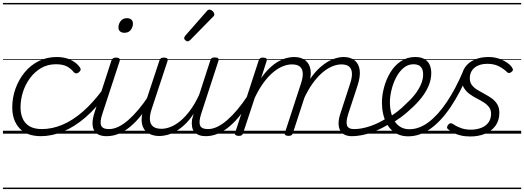

<svg xmlns="http://www.w3.org/2000/svg" viewBox="-20 -905 3549 1300"><path d="M258 17Q161 17 112 -36.5Q63 -90 63 -178Q63 -244 85 -305Q107 -366 146.5 -414.5Q186 -463 241.5 -491Q297 -519 364 -519Q420 -519 461 -498.5Q502 -478 522 -447Q528 -438 525.5 -431Q523 -424 514 -415Q503 -408 495 -408Q487 -408 480 -416Q461 -440 433.5 -455Q406 -470 358 -470Q303 -470 259 -444.5Q215 -419 183.5 -376.5Q152 -334 135.5 -282.5Q119 -231 119 -177Q119 -136 133.5 -102.5Q148 -69 180 -50Q212 -31 265 -31Q275 -31 279.5 -23.5Q284 -16 283 -6.5Q282 3 275.5 10Q269 17 258 17ZM0 365H524V375H0ZM0 -20H524V0H0ZM0 -505H524V-500H0ZM0 -885H524V-875H0Z M256 17Q245 17 239.5 10Q234 3 234.5 -6.5Q235 -16 242 -23.5Q249 -31 263 -31Q333 -31 403 -60.5Q473 -90 540.5 -149Q608 -208 673 -295Q679 -303 688 -299.5Q697 -296 702 -287.5Q707 -279 700 -270Q632 -173 558 -109.5Q484 -46 407.5 -14.5Q331 17 256 17ZM524 365V375ZM524 -20V0ZM524 -505V-500ZM524 -885V-875Z M702 17Q670 17 648.5 7Q627 -3 616.5 -23.5Q606 -44 606.5 -73Q607 -102 619 -140L734 -494Q739 -506 745.5 -510.5Q752 -515 765 -515Q781 -515 787.5 -509Q794 -503 790 -491L673 -134Q655 -81 664.5 -56Q674 -31 717 -31Q727 -31 731 -23.5Q735 -16 733.5 -7Q732 2 724 9.5Q716 17 702 17ZM822 -683Q805 -683 793.5 -692Q782 -701 782 -719Q782 -743 797 -762.5Q812 -782 840 -782Q857 -782 868.5 -773Q880 -764 880 -745Q880 -722 865.5 -702.5Q851 -683 822 -683ZM524 365H849V375H524ZM524 -20H849V0H524ZM524 -505H849V-500H524ZM524 -885H849V-875H524Z M703 17Q692 17 687.5 9.5Q683 2 684.5 -7Q686 -16 694.5 -23.5Q703 -31 718 -31Q749 -31 781.5 -46.5Q814 -62 848 -91.5Q882 -121 917 -162.5Q952 -204 987 -257Q994 -268 1003 -266.5Q1012 -265 1016.5 -257Q1021 -249 1015 -239Q978 -178 940.5 -130Q903 -82 864.5 -49.5Q826 -17 785.5 0Q745 17 703 17ZM849 365V375ZM849 -20V0ZM849 -505V-500ZM849 -885V-875Z M1060 16Q1013 16 981 -5Q949 -26 941 -68.5Q933 -111 954 -176L1059 -494Q1063 -506 1069.5 -510.5Q1076 -515 1089 -515Q1106 -515 1112 -509Q1118 -503 1114 -491L1007 -167Q993 -125 995 -94.5Q997 -64 1016.5 -48.5Q1036 -33 1074 -33Q1102 -33 1134.5 -45.5Q1167 -58 1200.5 -85.5Q1234 -113 1266.5 -156.5Q1299 -200 1328 -262L1404 -496Q1408 -508 1414 -512Q1420 -516 1434 -516Q1450 -516 1456.5 -510.5Q1463 -505 1459 -493L1342 -134Q1325 -81 1334.5 -56Q1344 -31 1389 -31Q1399 -31 1402.5 -23.5Q1406 -16 1404.5 -7Q1403 2 1395 9.5Q1387 17 1373 17Q1347 17 1327.5 9.5Q1308 2 1296 -12Q1284 -26 1280.5 -47Q1277 -68 1280 -94L1291 -135Q1263 -92 1232.5 -63Q1202 -34 1171.5 -16.5Q1141 1 1112.5 8.5Q1084 16 1060 16ZM849 365H1520V375H849ZM849 -20H1520V0H849ZM849 -505H1520V-500H849ZM849 -885H1520V-875H849Z M1373 17Q1362 17 1357.5 9.5Q1353 2 1354.5 -7Q1356 -16 1364.5 -23.5Q1373 -31 1388 -31Q1419 -31 1451.5 -46.5Q1484 -62 1518 -91.5Q1552 -121 1587 -162.5Q1622 -204 1657 -257Q1664 -268 1673 -266.5Q1682 -265 1686.5 -257Q1691 -249 1685 -239Q1648 -178 1610.5 -130Q1573 -82 1534.5 -49.5Q1496 -17 1455.5 0Q1415 17 1373 17ZM1519 365V375ZM1519 -20V0ZM1519 -505V-500ZM1519 -885V-875Z M1250 -625Q1244 -625 1235.5 -632Q1227 -639 1227 -646Q1227 -650 1228.5 -654Q1230 -658 1234 -663L1378 -827Q1383 -834 1388 -837Q1393 -840 1398 -840Q1405 -840 1413 -835Q1421 -830 1426 -822.5Q1431 -815 1431 -808Q1431 -803 1429.5 -799.5Q1428 -796 1423 -792L1268 -634Q1258 -625 1250 -625Z M2362 17Q2333 17 2312.5 6.5Q2292 -4 2282 -24Q2272 -44 2272.5 -73Q2273 -102 2286 -140L2351 -340Q2364 -379 2363 -408Q2362 -437 2345 -453Q2328 -469 2291 -469Q2263 -469 2230.5 -456Q2198 -443 2164.5 -415Q2131 -387 2098.5 -342.5Q2066 -298 2037 -235H2013Q2041 -313 2077.5 -367Q2114 -421 2154.5 -455Q2195 -489 2234 -504Q2273 -519 2306 -519Q2353 -519 2381.5 -496Q2410 -473 2415.5 -429.5Q2421 -386 2400 -323L2338 -134Q2321 -81 2329.5 -56Q2338 -31 2377 -31Q2386 -31 2390.5 -23.5Q2395 -16 2393.5 -7Q2392 2 2384.5 9.5Q2377 17 2362 17ZM1596 15Q1584 15 1576 10Q1568 5 1572 -6L1731 -494Q1735 -506 1741 -510.5Q1747 -515 1760 -515Q1777 -515 1783 -509Q1789 -503 1785 -491L1748 -376Q1776 -416 1805.5 -444Q1835 -472 1864 -488.5Q1893 -505 1920 -512Q1947 -519 1971 -519Q2019 -519 2048 -496Q2077 -473 2083 -429.5Q2089 -386 2067 -323L1963 -4Q1960 6 1953.5 10.5Q1947 15 1932 15Q1921 15 1913 10Q1905 5 1909 -6L2018 -340Q2031 -379 2030 -408Q2029 -437 2011.5 -453Q1994 -469 1956 -469Q1928 -469 1896 -456.5Q1864 -444 1831 -417Q1798 -390 1766 -347Q1734 -304 1705 -243L1626 -4Q1623 6 1617 10.5Q1611 15 1596 15ZM1520 365H2509V375H1520ZM1520 -20H2509V0H1520ZM1520 -505H2509V-500H1520ZM1520 -885H2509V-875H1520Z M2362 17Q2350 17 2346 9.5Q2342 2 2345 -7Q2348 -16 2357 -23.5Q2366 -31 2378 -31Q2428 -31 2487 -51Q2546 -71 2606 -110Q2613 -115 2620 -111.5Q2627 -108 2631 -100.5Q2635 -93 2634 -84.5Q2633 -76 2626 -72Q2578 -42 2531.5 -22Q2485 -2 2442 7.5Q2399 17 2362 17ZM2509 365V375ZM2509 -20V0ZM2509 -505V-500ZM2509 -885V-875Z M2603 -105Q2637 -124 2669 -148.5Q2701 -173 2727 -200Q2762 -231 2788 -264Q2814 -297 2829.5 -332Q2845 -367 2845 -402Q2845 -435 2829 -452.5Q2813 -470 2779 -470Q2769 -470 2764.5 -477Q2760 -484 2761.5 -494Q2763 -504 2770.5 -511.5Q2778 -519 2791 -519Q2830 -519 2854 -505Q2878 -491 2889 -466.5Q2900 -442 2900 -410Q2900 -367 2882.5 -325Q2865 -283 2833.5 -243Q2802 -203 2760 -166Q2730 -137 2695 -111.5Q2660 -86 2623 -65ZM2509 365H2953V375H2509ZM2509 -20H2953V0H2509ZM2509 -505H2953V-500H2509ZM2509 -885H2953V-875H2509Z M2744 18Q2709 18 2681 7Q2653 -4 2631.5 -24.5Q2610 -45 2595.5 -73.5Q2581 -102 2573.5 -137Q2566 -172 2566 -211Q2566 -260 2580.5 -314Q2595 -368 2623 -414.5Q2651 -461 2693.5 -490Q2736 -519 2791 -519Q2801 -519 2804.5 -511.5Q2808 -504 2805.5 -494Q2803 -484 2796.5 -477Q2790 -470 2780 -470Q2741 -470 2711 -444Q2681 -418 2661 -378.5Q2641 -339 2630.5 -295Q2620 -251 2620 -213Q2620 -174 2628.5 -140.5Q2637 -107 2653 -82.5Q2669 -58 2694 -44Q2719 -30 2752 -30Q2818 -30 2881.5 -77.5Q2945 -125 3005 -214Q3065 -303 3117 -426Q3121 -435 3131.5 -435.5Q3142 -436 3149.5 -429.5Q3157 -423 3152 -410Q3097 -279 3032.5 -182.5Q2968 -86 2895.5 -34Q2823 18 2744 18ZM2953 365H2978V375H2953ZM2953 -20H2978V0H2953ZM2953 -505H2978V-500H2953ZM2953 -885H2978V-875H2953Z M3165 19Q3128 19 3099 12Q3070 5 3049 -6Q3028 -17 3014 -30Q3006 -36 3007 -44Q3008 -52 3015 -61Q3023 -70 3030.5 -70.5Q3038 -71 3048 -65Q3070 -49 3100.5 -38Q3131 -27 3167 -27Q3206 -27 3237.5 -39Q3269 -51 3287 -75.5Q3305 -100 3305 -135Q3305 -162 3290.5 -180.5Q3276 -199 3253.5 -213Q3231 -227 3205.5 -240Q3180 -253 3157.5 -270Q3135 -287 3120.5 -311Q3106 -335 3106 -372Q3106 -416 3128.5 -449Q3151 -482 3192 -500.5Q3233 -519 3286 -519Q3328 -519 3361 -507Q3394 -495 3416.5 -478.5Q3439 -462 3448 -446Q3454 -437 3453 -430.5Q3452 -424 3442 -417Q3434 -411 3427 -410.5Q3420 -410 3413 -417Q3387 -442 3355 -457.5Q3323 -473 3279 -473Q3226 -473 3193.5 -447Q3161 -421 3161 -374Q3161 -347 3175.5 -328.5Q3190 -310 3213 -296Q3236 -282 3261.5 -268.5Q3287 -255 3309.5 -239Q3332 -223 3346.5 -199.5Q3361 -176 3361 -142Q3361 -89 3334.5 -53Q3308 -17 3263.5 1Q3219 19 3165 19ZM2978 365H3509V375H2978ZM2978 -20H3509V0H2978ZM2978 -505H3509V-500H2978ZM2978 -885H3509V-875H2978Z"/></svg>

Font: Playwrite DK Uloopet Guides
Style: Regular
Weight: 400
Designer: Veronika Burian, José Scaglione
Foundry: TypeTogether
Version: Version 1.003